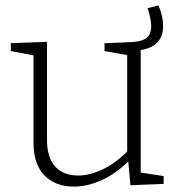

<svg xmlns="http://www.w3.org/2000/svg" viewBox="-20 -683 660 711"><path d="M501 -44 586 -31V-2L463 3L455 -85Q408 -39 355.5 -15.5Q303 8 254 8Q185 8 144.5 -33.5Q104 -75 104 -156V-478L20 -494V-523L154 -528V-166Q154 -99 184.5 -66Q215 -33 270 -33Q312 -33 359.5 -55.5Q407 -78 451 -122V-479L367 -494V-523L467 -527Q505 -529 522.5 -542.5Q540 -556 540 -587Q540 -609 527 -653L567 -663Q584 -622 584 -586Q584 -548 562 -525.5Q540 -503 501 -498Z"/></svg>

Font: Bitter Pro Light
Style: Regular
Weight: 300
Designer: Sol Matas, and Bitter project Authors
Foundry: Sol Matas
Version: Version 1.010